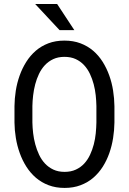

<svg xmlns="http://www.w3.org/2000/svg" viewBox="-20 -922 640 952"><path d="M547.4 -314.5Q546.9 -276.4 540.8 -237.5Q534.7 -198.7 522 -162.6Q509.3 -126.5 489.5 -95.2Q469.7 -64 442.4 -40.5Q415 -17.1 379.6 -3.7Q344.2 9.8 300.3 9.8Q256.3 9.8 220.9 -3.7Q185.5 -17.1 158.2 -40.5Q130.9 -64 110.8 -95.5Q90.8 -127 77.9 -163.1Q64.9 -199.2 58.6 -237.8Q52.2 -276.4 51.8 -314.5V-395.5Q52.2 -433.6 58.3 -472.4Q64.5 -511.2 77.4 -547.4Q90.3 -583.5 110.1 -615Q129.9 -646.5 157.2 -670.2Q184.6 -693.8 220 -707.3Q255.4 -720.7 299.3 -720.7Q343.3 -720.7 378.9 -707.3Q414.6 -693.8 441.9 -670.4Q469.2 -647 489 -615.5Q508.8 -584 521.7 -547.9Q534.7 -511.7 540.8 -472.7Q546.9 -433.6 547.4 -395.5ZM458 -396.5Q457.5 -421.9 454.6 -449.5Q451.7 -477.1 444.6 -504.2Q437.5 -531.2 425.8 -555.9Q414.1 -580.6 396.5 -599.4Q378.9 -618.2 355 -629.2Q331.1 -640.1 299.3 -640.1Q268.1 -640.1 244.1 -628.9Q220.2 -617.7 202.6 -598.9Q185.1 -580.1 173.3 -555.4Q161.6 -530.8 154.5 -503.7Q147.5 -476.6 144.3 -449Q141.1 -421.4 140.6 -396.5V-314.5Q141.1 -289.6 144.3 -261.7Q147.5 -233.9 154.8 -206.8Q162.1 -179.7 173.8 -154.8Q185.5 -129.9 203.1 -111.1Q220.7 -92.3 244.6 -81.1Q268.6 -69.8 300.3 -69.8Q332 -69.8 356.2 -81.1Q380.4 -92.3 397.7 -111.1Q415 -129.9 426.5 -154.5Q438 -179.2 445.1 -206.3Q452.1 -233.4 454.8 -261.2Q457.5 -289.1 458 -314.5ZM348.6 -772.5H275.4L154.3 -902.3H263.2Z"/></svg>

Font: TypoPRO Roboto Mono
Style: Regular
Weight: 400
Designer: Google
Version: Version 2.000986; 2015; ttfautohint (v1.3)